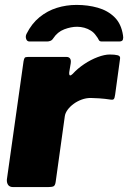

<svg xmlns="http://www.w3.org/2000/svg" viewBox="-20 -762 522 782"><path d="M34 0Q19 0 13 -9Q7 -18 8 -31L76 -513Q78 -524 81 -527Q84 -530 93 -530H252Q260 -530 265 -524Q270 -518 268 -504L262 -468Q261 -456 265 -455Q269 -454 276 -461Q296 -483 323 -501Q350 -519 378 -529.5Q406 -540 427 -540Q447 -540 459 -537Q471 -534 469 -523L449 -377Q447 -362 443.5 -358.5Q440 -355 433 -356Q407 -360 383.5 -361.5Q360 -363 349 -363Q331 -363 313 -356.5Q295 -350 280 -339Q265 -328 255.5 -315Q246 -302 244 -289L207 -23Q205 -7 198.5 -3.5Q192 0 175 0H34ZM100 -593Q90 -593 86.5 -603.5Q83 -614 88 -624Q109 -666 141 -692Q173 -718 211.5 -730Q250 -742 292 -742Q338 -742 378.5 -730.5Q419 -719 446.5 -692Q474 -665 481 -618Q483 -608 480.5 -600.5Q478 -593 465 -593H394Q385 -593 382 -600Q379 -607 371 -617Q363 -629 350.5 -637Q338 -645 323.5 -649Q309 -653 294 -653Q269 -653 241.5 -642.5Q214 -632 197 -606Q192 -598 185 -595.5Q178 -593 172 -593Z"/></svg>

Font: Libre Franklin Black
Style: Italic
Weight: 900
Italic angle: -8°
Designer: Pablo Impallari, Rodrigo Fuenzalida, Nhung Nguyen
Foundry: Impallari Type
Version: Version 3.000